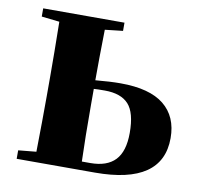

<svg xmlns="http://www.w3.org/2000/svg" viewBox="-66 -616 718 686"><g transform="rotate(10 293.0 -273.0)"><path d="M332 -516.1 267.1 -508.8Q265.1 -405.3 265.1 -325.2Q318.8 -330.1 356 -330.1Q461.9 -330.1 513.9 -288.1Q565.9 -246.1 565.9 -168Q565.9 0 320.8 0H37.1V-30.8L102.1 -37.1Q104 -153.3 104 -237.8V-308.1Q104 -392.6 102.1 -508.8L37.1 -516.1V-545.9H332ZM268.1 -30.8H298.8Q358.9 -30.8 388.9 -62.3Q418.9 -93.8 418.9 -161.1Q418.9 -234.4 391.4 -264.6Q363.8 -294.9 305.2 -294.9Q278.3 -294.9 265.1 -293.9V-237.8Q265.1 -118.2 268.1 -30.8Z"/></g></svg>

Font: Noto Serif JP Black
Style: Regular
Weight: 900
Designer: Ryoko NISHIZUKA  (kana & ideographs); Frank Grießhammer (Latin, Greek & Cyrillic); Wenlong ZHANG  (bopomofo); Sandoll Co
Foundry: Adobe Systems Incorporated
Version: Version 1.001;PS 1.001;hotconv 16.6.54;makeotf.lib2.5.65590